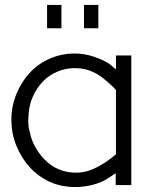

<svg xmlns="http://www.w3.org/2000/svg" viewBox="-20 -747 595 775"><path d="M284 8Q227 8 181 -13Q135 -34 100 -72Q67 -108 46 -159Q26 -208 26 -264Q26 -318 46 -367Q66 -416 99 -452Q134 -490 180 -510Q228 -531 281 -531Q332 -531 383 -509Q417 -494 428 -484Q440 -473 448 -467V-523H510V0H447V-48Q428 -35 417 -28Q392 -11 354 -1Q318 8 284 8ZM282 -472Q245 -472 212 -458Q177 -443 154 -419Q128 -392 113 -358Q97 -323 95 -280Q94 -271 94 -263Q94 -237 99 -217H100Q104 -191 116 -166Q133 -131 158 -105Q185 -77 216 -64Q249 -50 286 -50Q312 -50 335 -57Q355 -63 379 -76Q414 -95 448 -124V-384Q426 -408 394 -433Q376 -447 352 -458Q321 -472 282 -472ZM170 -633V-727H228V-633ZM319 -633V-727H377V-633Z"/></svg>

Font: Oxford Sans
Style: Regular
Weight: 400
Designer: Matt McInerney, Pablo Impallari, Rodrigo Fuenzalida
Foundry: Matt McInerney, Pablo Impallari, Rodrigo Fuenzalida
Version: Version 3.000g; ttfautohint (v1.5) -l 8 -r 28 -G 28 -x 14 -D